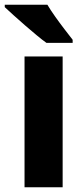

<svg xmlns="http://www.w3.org/2000/svg" viewBox="-37 -786 349 806"><path d="M226 0H66V-549H226ZM162 -766Q175 -744 194.5 -716.5Q214 -689 234 -663Q254 -637 268 -619V-606H158Q141 -618 117 -638Q93 -658 67.5 -680Q42 -702 19.5 -722.5Q-3 -743 -17 -756V-766Z"/></svg>

Font: Noto Sans Ethiopic SemiCondensed ExtraBold
Style: Regular
Weight: 800
Width: 4
Designer: Monotype Design Team
Foundry: Monotype Imaging Inc.
Version: Version 2.102; ttfautohint (v1.8.4.7-5d5b)